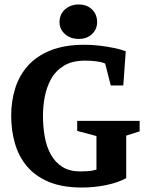

<svg xmlns="http://www.w3.org/2000/svg" viewBox="-20 -829 659 858"><path d="M346 9Q258 9 197.5 -16.5Q137 -42 100 -86.5Q63 -131 46.5 -189Q30 -247 30 -312Q30 -377 48 -434.5Q66 -492 105 -535.5Q144 -579 206.5 -604Q269 -629 358 -629Q390 -629 424.5 -625Q459 -621 490 -614.5Q521 -608 542 -600L531 -447H475L450 -545Q434 -552 411 -555Q388 -558 360 -558Q302 -558 265 -535Q228 -512 208 -475.5Q188 -439 180 -396Q172 -353 172 -312Q172 -263 180 -218Q188 -173 207.5 -138Q227 -103 259 -83Q291 -63 339 -63Q353 -63 372 -64Q391 -65 411 -71V-221L325 -244V-289H604V-242L544 -223V-33Q508 -13 455 -2Q402 9 346 9ZM332 -655Q295 -655 270.5 -676.5Q246 -698 246 -730Q246 -765 270.5 -787Q295 -809 332 -809Q368 -809 391 -787Q414 -765 414 -730Q414 -698 391 -676.5Q368 -655 332 -655Z"/></svg>

Font: Manuale
Style: Bold
Weight: 700
Version: Version 1.002